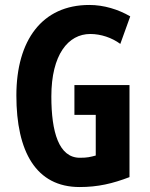

<svg xmlns="http://www.w3.org/2000/svg" viewBox="-20 -744 603 774"><path d="M280 -401V-281H366V-117C343 -111 332 -108 302 -108C217 -108 187 -212 187 -355C187 -524 255 -607 344 -607C387 -607 431 -592 465 -567L505 -678C457 -706 399 -724 340 -724C150 -724 46 -582 46 -359C46 -133 125 10 301 10C375 10 434 -4 502 -30V-401Z"/></svg>

Font: Noto Sans Kannada ExtraCondensed
Style: Bold
Weight: 700
Width: 2
Designer: Jelle Bosma - Monotype Design Team
Foundry: Monotype Imaging Inc.
Version: Version 2.005